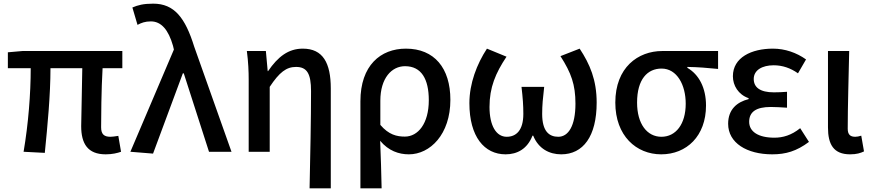

<svg xmlns="http://www.w3.org/2000/svg" viewBox="-20 -830 4769 1050"><path d="M558 14C594 14 622 7 642 0L627 -87C608 -84 594 -82 584 -82C550 -82 533 -95 533 -134C533 -178 534 -341 541 -457H649V-551H103L23 -544V-457H148C148 -317 135 -153 109 0L225 6C240 -144 256 -310 256 -457H430C429 -345 424 -190 424 -140C424 -44 460 14 558 14Z M817 10 980 -429H985L1123 0H1246L1042 -575C993 -733 933 -810 818 -810C764 -810 734 -802 704 -789L732 -694C753 -705 773 -713 805 -713C862 -713 901 -667 926 -580L931 -559L693 0Z M1673 200H1789V-346C1789 -486 1746 -564 1636 -564C1557 -564 1500 -520 1446 -441H1444L1434 -551H1330C1338 -492 1340 -437 1340 -394V0H1455V-355C1508 -435 1546 -464 1599 -464C1659 -464 1681 -427 1681 -332C1681 -183 1677 23 1673 200Z M1951 200H2067C2065 108 2063 35 2059 -60C2105 -5 2161 14 2216 14C2332 14 2443 -95 2443 -284C2443 -458 2355 -564 2200 -564C2061 -564 1951 -472 1951 -276ZM2194 -83C2150 -83 2106 -93 2060 -147V-279C2060 -403 2122 -468 2195 -468C2285 -468 2325 -397 2325 -282C2325 -154 2266 -83 2194 -83Z M2745 14C2809 14 2864 -16 2892 -88H2896C2925 -16 2985 14 3049 14C3169 14 3243 -84 3243 -269C3243 -393 3206 -479 3150 -564L3045 -523C3104 -431 3127 -367 3127 -263C3127 -141 3088 -82 3033 -82C2983 -82 2945 -112 2945 -207C2945 -255 2949 -294 2956 -355H2832C2839 -294 2842 -255 2842 -207C2842 -116 2802 -82 2751 -82C2694 -82 2657 -142 2657 -245C2657 -352 2690 -430 2750 -520L2643 -564C2588 -480 2547 -374 2547 -266C2547 -82 2629 14 2745 14Z M3596 14C3735 14 3841 -86 3841 -253C3841 -350 3802 -423 3739 -459V-464C3799 -463 3846 -459 3907 -453V-551H3602C3469 -551 3345 -461 3345 -269C3345 -87 3460 14 3596 14ZM3597 -82C3519 -82 3464 -152 3464 -269C3464 -397 3521 -455 3598 -455C3682 -455 3730 -366 3730 -263C3730 -151 3676 -82 3597 -82Z M4203 14C4277 14 4336 -3 4404 -54L4356 -129C4308 -90 4261 -77 4215 -77C4127 -77 4077 -110 4077 -164C4077 -218 4115 -245 4195 -245C4223 -245 4252 -243 4284 -241V-328C4258 -326 4234 -325 4212 -325C4136 -325 4102 -353 4102 -398C4102 -447 4149 -473 4211 -473C4259 -473 4303 -458 4344 -429L4388 -505C4336 -542 4273 -564 4207 -564C4090 -564 3988 -516 3988 -413C3988 -363 4017 -313 4074 -293V-288C4010 -272 3962 -231 3962 -153C3962 -48 4065 14 4203 14Z M4629 14C4665 14 4686 7 4705 -2L4690 -88C4678 -84 4666 -82 4657 -82C4631 -82 4616 -93 4616 -126C4616 -246 4621 -408 4624 -551H4508V-133C4508 -41 4538 14 4629 14Z"/></svg>

Font: Noto Sans TC Medium
Style: Regular
Weight: 500
Designer: Ryoko NISHIZUKA 西塚涼子 (kana, bopomofo & ideographs); Paul D. Hunt (Latin, Greek & Cyrillic); Sandoll Communications 산돌커뮤니
Foundry: Adobe
Version: Version 2.004;hotconv 1.0.118;makeotfexe 2.5.65603